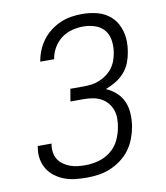

<svg xmlns="http://www.w3.org/2000/svg" viewBox="-84 -813 768 890"><g transform="rotate(-10 300.0 -367.5)"><path d="M252 8Q225 8 198.5 5Q172 2 148 -7Q124 -16 103.5 -31.5Q83 -47 70 -68.5Q57 -90 52.5 -116Q48 -142 53 -169L54 -176H119L118 -171Q115 -152 118 -134Q121 -116 130 -101.5Q139 -87 154 -76.5Q169 -66 185.5 -60Q202 -54 220.5 -52Q239 -50 257 -50Q288 -50 319 -58.5Q350 -67 376 -87.5Q402 -108 416 -137.5Q430 -167 435 -197Q439 -218 439 -239Q439 -260 432 -279Q425 -298 412 -313Q399 -328 381.5 -337Q364 -346 343.5 -349.5Q323 -353 302 -353H239L249 -411H312Q330 -411 349 -413.5Q368 -416 386 -423.5Q404 -431 420 -442.5Q436 -454 448 -470Q460 -486 466.5 -504Q473 -522 476 -540Q481 -569 477 -597.5Q473 -626 456.5 -646.5Q440 -667 413 -676Q386 -685 357 -685Q331 -685 304 -678Q277 -671 254.5 -654Q232 -637 217.5 -612Q203 -587 199 -561L198 -559H133L134 -562Q138 -587 148.5 -612Q159 -637 175 -658.5Q191 -680 213.5 -697Q236 -714 260.5 -724.5Q285 -735 311 -739Q337 -743 362 -743Q399 -743 433.5 -734Q468 -725 493.5 -703Q519 -681 532 -648Q545 -615 545 -579Q545 -568 544 -556.5Q543 -545 541 -533Q537 -508 527.5 -483.5Q518 -459 500 -438.5Q482 -418 458.5 -404Q435 -390 411 -381Q437 -370 458.5 -350.5Q480 -331 491 -305Q502 -279 503.5 -248.5Q505 -218 500 -188Q495 -160 484.5 -132.5Q474 -105 456.5 -81.5Q439 -58 414.5 -40Q390 -22 363.5 -11Q337 0 308.5 4Q280 8 252 8Z"/></g></svg>

Font: Iosevka Aile Light Oblique
Style: Regular
Weight: 300
Italic angle: -9°
Designer: Belleve Invis
Foundry: Belleve Invis
Version: Version 31.1.0; ttfautohint (v1.8.4)